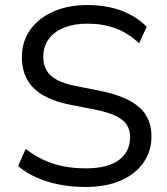

<svg xmlns="http://www.w3.org/2000/svg" viewBox="-20 -734 665 763"><path d="M321 9Q265 9 216 -0.5Q167 -10 125.5 -28.5Q84 -47 52 -74L82 -142Q116 -116 152 -99Q188 -82 230 -73.5Q272 -65 321 -65Q409 -65 453 -98.5Q497 -132 497 -188Q497 -218 483.5 -238.5Q470 -259 439.5 -273.5Q409 -288 360 -298L253 -319Q158 -339 112.5 -385Q67 -431 67 -507Q67 -569 100 -615.5Q133 -662 192 -688Q251 -714 327 -714Q376 -714 419 -704.5Q462 -695 498.5 -675.5Q535 -656 563 -628L533 -562Q489 -603 439 -621.5Q389 -640 327 -640Q274 -640 234.5 -624Q195 -608 173.5 -578.5Q152 -549 152 -508Q152 -462 181 -434.5Q210 -407 277 -393L383 -372Q484 -351 533 -308Q582 -265 582 -192Q582 -133 550 -87.5Q518 -42 459.5 -16.5Q401 9 321 9Z"/></svg>

Font: Nunito Sans 12pt ExtraLight 11pt
Style: Regular
Weight: 400
Version: Version 3.101;gftools[0.9.27]